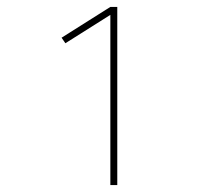

<svg xmlns="http://www.w3.org/2000/svg" viewBox="-20 -833 616 555"><path d="M299 -298H319V-813H299L158 -724L169 -708L299 -790Z"/></svg>

Font: Iosevka Sparkle Thin
Style: Regular
Weight: 100
Designer: Belleve Invis
Foundry: Belleve Invis
Version: Version 4.5.0; ttfautohint (v1.8.3)